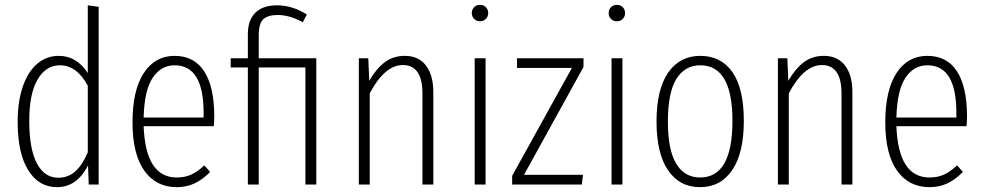

<svg xmlns="http://www.w3.org/2000/svg" viewBox="-20 -763 4067 794"><path d="M388 -735V0H347L344 -79Q298 11 216 11Q140 11 96.5 -59.5Q53 -130 53 -259Q53 -342 74 -404Q95 -466 133.5 -499Q172 -532 223 -532Q297 -532 343 -461V-741ZM343 -133V-409Q297 -493 228 -493Q170 -493 135.5 -434.5Q101 -376 101 -263Q101 -147 132.5 -87.5Q164 -28 221 -28Q262 -28 291.5 -54.5Q321 -81 343 -133Z M864 -241H574Q582 -29 711 -29Q745 -29 771 -41Q797 -53 825 -79L849 -52Q819 -21 785.5 -5Q752 11 711 11Q625 11 576.5 -57.5Q528 -126 528 -257Q528 -390 574.5 -461Q621 -532 702 -532Q783 -532 824.5 -468Q866 -404 866 -282Q866 -261 864 -241ZM822 -297Q822 -493 702 -493Q646 -493 611.5 -441.5Q577 -390 574 -277H822Z M1249 -703 1232 -671Q1178 -701 1128 -701Q1088 -701 1069 -683.5Q1050 -666 1050 -618V-522H1288V0H1243V-484H1050V0H1005V-484H934V-522H1005V-622Q1005 -680 1036 -710.5Q1067 -741 1126 -741Q1189 -741 1249 -703Z M1772 -382V0H1727V-376Q1727 -494 1646 -494Q1571 -494 1509 -377V0H1464V-522H1503L1507 -429Q1536 -479 1571 -505.5Q1606 -532 1654 -532Q1711 -532 1741.5 -492Q1772 -452 1772 -382Z M1988 -522V0H1943V-522ZM1999 -709Q1999 -695 1989.5 -685Q1980 -675 1965 -675Q1950 -675 1940.5 -685Q1931 -695 1931 -709Q1931 -723 1940.5 -733Q1950 -743 1965 -743Q1980 -743 1989.5 -733Q1999 -723 1999 -709Z M2393 -522V-486L2147 -40H2391L2386 0H2098V-36L2345 -482H2118V-522Z M2554 -522V0H2509V-522ZM2565 -709Q2565 -695 2555.5 -685Q2546 -675 2531 -675Q2516 -675 2506.5 -685Q2497 -695 2497 -709Q2497 -723 2506.5 -733Q2516 -743 2531 -743Q2546 -743 2555.5 -733Q2565 -723 2565 -709Z M3056 -263Q3056 -130 3008 -59.5Q2960 11 2875 11Q2790 11 2742.5 -59Q2695 -129 2695 -260Q2695 -393 2743 -462.5Q2791 -532 2876 -532Q2962 -532 3009 -464.5Q3056 -397 3056 -263ZM2742 -260Q2742 -143 2776.5 -86Q2811 -29 2875 -29Q3009 -29 3009 -263Q3009 -493 2876 -493Q2812 -493 2777 -436.5Q2742 -380 2742 -260Z M3505 -382V0H3460V-376Q3460 -494 3379 -494Q3304 -494 3242 -377V0H3197V-522H3236L3240 -429Q3269 -479 3304 -505.5Q3339 -532 3387 -532Q3444 -532 3474.5 -492Q3505 -452 3505 -382Z M3977 -241H3687Q3695 -29 3824 -29Q3858 -29 3884 -41Q3910 -53 3938 -79L3962 -52Q3932 -21 3898.5 -5Q3865 11 3824 11Q3738 11 3689.5 -57.5Q3641 -126 3641 -257Q3641 -390 3687.5 -461Q3734 -532 3815 -532Q3896 -532 3937.5 -468Q3979 -404 3979 -282Q3979 -261 3977 -241ZM3935 -297Q3935 -493 3815 -493Q3759 -493 3724.5 -441.5Q3690 -390 3687 -277H3935Z"/></svg>

Font: Fira Sans Extra Condensed ExtraLight
Style: Regular
Weight: 275
Width: 1
Designer: Carrois Corporate & Edenspiekermann AG
Foundry: Carrois Corporate GbR & Edenspiekermann AG
Version: Version 4.203